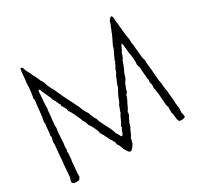

<svg xmlns="http://www.w3.org/2000/svg" viewBox="-152 -903 1116 1080"><g transform="rotate(-30 406.5 -362.5)"><path d="M765 -30V-22Q761 -16 747.5 -14.5Q734 -13 726 -17Q719 -23 717.5 -47.5Q716 -72 711 -79Q713 -85 711.5 -96Q710 -107 713 -112L707 -131Q706 -150 702 -203Q697 -243 694 -251Q699 -267 691 -287Q690 -290 691.5 -294Q693 -298 693 -301Q688 -320 688 -342Q685 -363 685 -386Q684 -390 681.5 -397Q679 -404 678 -408Q683 -442 672 -495Q671 -501 669.5 -524Q668 -547 663 -557Q658 -550 650.5 -533Q643 -516 637 -509Q637 -504 633.5 -496.5Q630 -489 630 -484Q625 -479 622 -473.5Q619 -468 615 -456L611 -443Q608 -437 602 -423Q596 -409 592 -402Q586 -378 582 -372Q581 -370 580 -368.5Q579 -367 578 -365.5Q577 -364 576 -363L570 -355Q569 -349 561.5 -333.5Q554 -318 554 -306L541 -292Q540 -280 531.5 -264.5Q523 -249 522 -246Q512 -221 500 -205Q501 -201 500 -196Q499 -191 499 -189Q488 -170 488 -169Q487 -167 483.5 -159Q480 -151 477 -148Q478 -143 475 -137Q472 -131 472 -126Q466 -119 458.5 -99.5Q451 -80 444 -73Q443 -68 439 -55.5Q435 -43 434 -36Q431 -33 427 -26.5Q423 -20 421 -17Q411 -5 404 -5Q401 -5 397.5 -7Q394 -9 391 -13Q388 -17 386 -20Q384 -23 381 -28.5Q378 -34 377 -36L374 -39V-44Q365 -69 357 -77Q357 -81 355.5 -85.5Q354 -90 354 -93Q352 -96 347.5 -105Q343 -114 339 -117Q328 -138 328 -142Q327 -144 325 -146Q323 -148 322 -150Q321 -152 320.5 -155Q320 -158 319 -159Q318 -161 314.5 -166Q311 -171 309 -174.5Q307 -178 305 -184Q303 -190 303 -196Q300 -201 295.5 -212.5Q291 -224 289 -227Q282 -240 272 -254Q271 -257 269.5 -262.5Q268 -268 267 -271Q266 -275 261.5 -281Q257 -287 256 -290Q255 -292 252.5 -301Q250 -310 246 -314Q246 -318 242 -324.5Q238 -331 237 -336L226 -358Q220 -369 213 -377Q211 -385 212 -391Q208 -395 203.5 -405.5Q199 -416 194 -419V-432Q188 -437 182.5 -452.5Q177 -468 171 -473Q167 -489 152 -520Q150 -526 145 -535.5Q140 -545 139 -549Q136 -562 130 -563Q124 -562 124 -549Q124 -535 121 -502.5Q118 -470 119 -451Q119 -448 117.5 -444Q116 -440 116 -438Q116 -419 111 -382Q106 -345 108 -325Q104 -310 102.5 -276.5Q101 -243 100 -232Q100 -230 98.5 -223Q97 -216 97 -213Q97 -210 97 -206Q97 -202 97 -197.5Q97 -193 97 -191Q97 -190 95.5 -187Q94 -184 94 -183Q93 -181 94 -178Q95 -175 95 -173Q92 -133 92 -132Q92 -130 90.5 -126Q89 -122 89 -120Q89 -103 85.5 -73.5Q82 -44 83 -25Q81 -22 77.5 -17Q74 -12 73 -10Q37 -3 29 -19Q28 -25 28.5 -28Q29 -31 31.5 -37Q34 -43 35 -46Q36 -58 39 -97.5Q42 -137 45 -156Q45 -178 49.5 -214Q54 -250 53 -273Q54 -277 56.5 -284.5Q59 -292 59 -293Q60 -296 57 -309Q60 -319 61.5 -342.5Q63 -366 65 -375Q66 -379 65 -385Q64 -391 64 -393Q70 -414 74 -459Q78 -504 81 -519Q82 -523 80.5 -527Q79 -531 79 -534Q80 -542 83.5 -562.5Q87 -583 88 -598.5Q89 -614 89 -631Q92 -642 93.5 -666.5Q95 -691 97 -702Q98 -704 98 -708.5Q98 -713 99 -716Q100 -719 103 -720Q109 -720 112 -716Q115 -712 117 -704Q119 -696 120 -694Q123 -689 128 -679Q133 -669 136 -665Q137 -658 143 -648.5Q149 -639 150 -635Q160 -617 163 -605Q176 -589 182 -563Q200 -524 207 -514Q208 -509 212.5 -501Q217 -493 218 -489Q228 -469 229 -464Q231 -461 259 -405Q262 -398 268 -386.5Q274 -375 278.5 -365Q283 -355 286 -345Q288 -342 294.5 -329Q301 -316 306 -311Q312 -286 330 -257Q331 -255 332.5 -248.5Q334 -242 335 -240Q355 -201 360 -189Q363 -186 373 -164Q381 -145 382 -137Q386 -133 392 -120.5Q398 -108 403 -103Q412 -105 417 -122.5Q422 -140 428 -144V-156Q436 -165 446 -189Q456 -213 464 -222Q464 -230 470 -242Q476 -254 477 -263Q482 -268 486.5 -277Q491 -286 495 -298Q499 -310 502 -315Q516 -344 521 -348Q523 -363 532.5 -383Q542 -403 544 -413Q555 -425 562 -451Q572 -464 576 -479Q579 -480 580 -482.5Q581 -485 581 -489Q581 -493 582 -495Q583 -497 585.5 -501.5Q588 -506 589 -509Q591 -516 601.5 -535.5Q612 -555 614 -569Q636 -614 639 -620L642 -629L645 -632V-637L653 -654Q654 -657 655 -660Q656 -663 657 -666.5Q658 -670 659 -672L664 -679Q665 -682 665.5 -687Q666 -692 667 -695Q667 -696 670 -699.5Q673 -703 674 -706Q675 -706 679 -712Q683 -718 689 -717Q694 -717 696 -706Q696 -697 704 -620Q708 -574 713 -552V-533Q717 -517 719 -481Q724 -433 724 -430Q725 -428 726 -422.5Q727 -417 729 -415Q729 -404 730 -392Q731 -380 732.5 -365.5Q734 -351 735 -342Q741 -272 741 -268Q745 -259 746.5 -232.5Q748 -206 752 -197Q751 -189 757 -139Q756 -118 762 -80Q762 -77 761.5 -68.5Q761 -60 760 -54Q761 -50 762.5 -42Q764 -34 765 -30Z"/></g></svg>

Font: FuturaRenner Light
Style: Regular
Weight: 300
Designer: BSozoo
Foundry: BSozoo
Version: Version 1.001;PS 001.001;hotconv 1.0.70;makeotf.lib2.5.58329